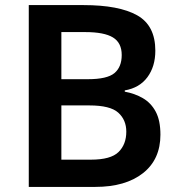

<svg xmlns="http://www.w3.org/2000/svg" viewBox="-20 -734 704 754"><path d="M308 -714Q447 -714 518.5 -674Q590 -634 590 -535Q590 -473 559 -431Q528 -389 470 -379V-374Q509 -367 541 -348.5Q573 -330 591.5 -295.5Q610 -261 610 -205Q610 -108 541.5 -54Q473 0 354 0H93V-714ZM325 -423Q401 -423 429.5 -447Q458 -471 458 -518Q458 -566 423.5 -587Q389 -608 315 -608H221V-423ZM221 -320V-107H337Q415 -107 445.5 -137Q476 -167 476 -217Q476 -263 444.5 -291.5Q413 -320 331 -320Z"/></svg>

Font: Noto Sans SemiBold
Style: Regular
Weight: 600
Designer: Monotype Design Team
Foundry: Monotype Imaging Inc.
Version: Version 2.007